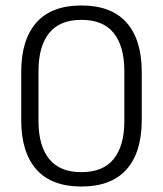

<svg xmlns="http://www.w3.org/2000/svg" viewBox="-20 -670 594 701"><path d="M277 11Q168 11 112.8 -51.5Q57.5 -114 57.5 -231V-407.5Q57.5 -525 112.8 -587.5Q168 -650 277 -650Q386.5 -650 442 -587.5Q497.5 -525 497.5 -407.5V-231Q497.5 -114 442 -51.5Q386.5 11 277 11ZM277 -41.5Q357 -41.5 395.5 -90Q434 -138.5 434 -228.5V-410Q434 -500.5 395.5 -549Q357 -597.5 277 -597.5Q198 -597.5 159.2 -549Q120.5 -500.5 120.5 -410V-228.5Q120.5 -138.5 159.2 -90Q198 -41.5 277 -41.5Z"/></svg>

Font: Anek Latin Light
Style: Regular
Weight: 300
Designer: Yesha Goshar
Foundry: Ek Type
Version: Version 1.003